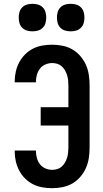

<svg xmlns="http://www.w3.org/2000/svg" viewBox="-20 -977 540 1005"><path d="M253 8Q227 8 201.5 3.5Q176 -1 153 -12.5Q130 -24 111.5 -42.5Q93 -61 81 -83.5Q69 -106 63 -131.5Q57 -157 57 -183V-189H168V-186Q168 -168 173 -150Q178 -132 189 -117.5Q200 -103 217.5 -95.5Q235 -88 253 -88Q267 -88 280 -92Q293 -96 303 -105Q313 -114 320 -126Q327 -138 331 -151Q335 -164 336.5 -177.5Q338 -191 338 -205V-320H193V-416H338V-530Q338 -544 336.5 -557.5Q335 -571 331 -584Q327 -597 320 -609Q313 -621 303 -630Q293 -639 280 -643Q267 -647 253 -647Q235 -647 217.5 -639.5Q200 -632 189 -617.5Q178 -603 173 -585Q168 -567 168 -549V-546H57V-552Q57 -578 63 -603.5Q69 -629 81 -651.5Q93 -674 111.5 -692.5Q130 -711 153 -722.5Q176 -734 201.5 -738.5Q227 -743 253 -743Q280 -743 307.5 -737.5Q335 -732 358.5 -718.5Q382 -705 400.5 -683.5Q419 -662 430 -637Q441 -612 445 -584.5Q449 -557 449 -530V-205Q449 -178 445 -150.5Q441 -123 430 -98Q419 -73 400.5 -51.5Q382 -30 358.5 -16.5Q335 -3 307.5 2.5Q280 8 253 8ZM350 -813Q335 -813 321 -817Q307 -821 296.5 -831.5Q286 -842 282 -856Q278 -870 278 -885Q278 -900 282 -914Q286 -928 296.5 -938.5Q307 -949 321 -953Q335 -957 350 -957Q365 -957 379 -953Q393 -949 403.5 -938.5Q414 -928 418 -914Q422 -900 422 -885Q422 -870 418 -856Q414 -842 403.5 -831.5Q393 -821 379 -817Q365 -813 350 -813ZM150 -813Q135 -813 121 -817Q107 -821 96.5 -831.5Q86 -842 82 -856Q78 -870 78 -885Q78 -900 82 -914Q86 -928 96.5 -938.5Q107 -949 121 -953Q135 -957 150 -957Q165 -957 179 -953Q193 -949 203.5 -938.5Q214 -928 218 -914Q222 -900 222 -885Q222 -870 218 -856Q214 -842 203.5 -831.5Q193 -821 179 -817Q165 -813 150 -813Z"/></svg>

Font: Iosevka
Style: Bold
Weight: 700
Monospace: yes
Designer: Belleve Invis
Foundry: Belleve Invis
Version: Version 32.5.0; ttfautohint (v1.8.4)